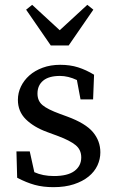

<svg xmlns="http://www.w3.org/2000/svg" viewBox="-20 -759 475 794"><path d="M258 -277Q334 -249 364.5 -212.5Q395 -176 395 -129Q395 -101 383 -75Q371 -49 346.5 -29Q322 -9 285.5 3Q249 15 201 15Q158 15 123.5 5.5Q89 -4 51 -24L48 -133H103L122 -47Q157 -31 203 -31Q260 -31 288 -52Q316 -73 316 -108Q316 -140 292.5 -159Q269 -178 221 -196L175 -213Q120 -233 87 -265.5Q54 -298 54 -346Q54 -375 66.5 -401Q79 -427 101.5 -447Q124 -467 156.5 -479Q189 -491 229 -491Q270 -491 303 -480.5Q336 -470 369 -450L365 -348H313L298 -428Q262 -445 228 -445Q182 -445 158.5 -425.5Q135 -406 135 -372Q135 -342 155.5 -324.5Q176 -307 228 -288ZM366 -719 264 -571H190L88 -719L113 -739L227 -634L341 -739Z"/></svg>

Font: SourceSerifPro
Style: Book
Weight: 400
Designer: Frank Grießhammer
Foundry: Adobe Systems Incorporated
Version: Version 1.014;PS Version 1.0;hotconv 1.0.73;makeotf.lib2.5.5